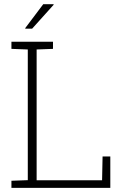

<svg xmlns="http://www.w3.org/2000/svg" viewBox="-20 -914 612 934"><path d="M35.6 0V-34.7L115.2 -37.6V-673.3L35.6 -676.3V-710.9H115.2H158.2H237.8V-676.3L158.2 -673.3V-37.1H476.6L479 -152.8H516.6V0ZM102.1 -776.4 190.4 -893.6H240.2L241.2 -891.1L136.2 -774.4H104Z"/></svg>

Font: Roboto Slab ExtraLight
Style: Regular
Weight: 250
Designer: Google
Version: Version 2.000; ttfautohint (v1.8.1.43-b0c9)